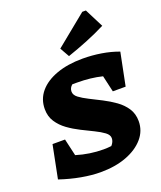

<svg xmlns="http://www.w3.org/2000/svg" viewBox="-168 -1037 968 1154"><g transform="rotate(-20 316.0 -460.0)"><path d="M508 -420 484 -525Q411 -543 324 -543Q308 -543 294 -543Q274 -527 274 -503Q274 -481 297 -463.5Q320 -446 356 -428Q392 -410 433 -389Q474 -368 510.5 -342Q547 -316 570 -281Q593 -246 593 -199Q593 -137 552 -89.5Q511 -42 439.5 -15Q368 12 274 12Q218 12 151.5 0Q85 -12 17 -35L59 -246H139L164 -137Q249 -111 337 -111Q362 -111 387 -114Q406 -135 406 -158Q406 -179 382.5 -196.5Q359 -214 323 -231.5Q287 -249 246 -269.5Q205 -290 169 -316Q133 -342 110 -377Q87 -412 87 -459Q87 -522 126 -568.5Q165 -615 236.5 -641Q308 -667 404 -667Q464 -667 522.5 -657.5Q581 -648 632 -629L590 -420ZM333 -709 299 -769 499 -932H522L583 -812Q522 -781 459.5 -756Q397 -731 333 -709Z"/></g></svg>

Font: Piazzolla SC ExtraBold
Style: Italic
Weight: 800
Italic angle: -11.3°
Designer: Juan Pablo del Peral
Foundry: Huerta Tipografica
Version: Version 1.330